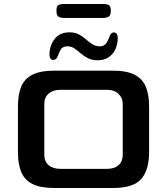

<svg xmlns="http://www.w3.org/2000/svg" viewBox="-20 -942 837 962"><path d="M253 0Q183 0 143 -20Q103 -40 86.5 -80Q70 -120 70 -179V-410Q70 -468 86 -507.5Q102 -547 142 -567.5Q182 -588 253 -588H545Q615 -588 654.5 -567.5Q694 -547 710.5 -507.5Q727 -468 727 -410V-179Q727 -91 688 -45.5Q649 0 545 0ZM282 -96H517Q554 -96 574.5 -115Q595 -134 595 -167V-422Q595 -451 574 -471.5Q553 -492 517 -492H282Q246 -492 224 -473Q202 -454 202 -422V-167Q202 -133 223.5 -114.5Q245 -96 282 -96ZM469 -640Q441 -640 420.5 -650.5Q400 -661 384 -675Q368 -689 352.5 -699.5Q337 -710 318 -710Q293 -710 283.5 -692.5Q274 -675 269 -660Q265 -648 255 -643.5Q245 -639 236.5 -645Q228 -651 228 -669Q228 -713 253.5 -746.5Q279 -780 328 -780Q356 -780 375.5 -769.5Q395 -759 410.5 -745Q426 -731 442.5 -720.5Q459 -710 480 -710Q503 -710 514 -727.5Q525 -745 529 -760Q533 -773 542.5 -777.5Q552 -782 561 -776Q570 -770 570 -751Q570 -724 559.5 -698.5Q549 -673 526.5 -656.5Q504 -640 469 -640ZM303 -852Q283 -852 273 -858.5Q263 -865 263 -885V-891Q263 -911 272 -916.5Q281 -922 303 -922H495Q515 -922 525 -916.5Q535 -911 535 -891V-885Q535 -865 524 -858.5Q513 -852 495 -852Z"/></svg>

Font: Goldman
Style: Regular
Weight: 400
Designer: Jaikishan Patel
Version: Version 1.000; ttfautohint (v1.8.3)